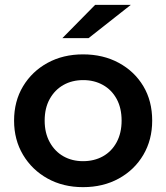

<svg xmlns="http://www.w3.org/2000/svg" viewBox="-20 -764 685 791"><path d="M322 7Q240 7 176 -28.5Q112 -64 75 -126Q38 -188 38 -267Q38 -347 75 -408.5Q112 -470 176 -505Q240 -540 322 -540Q405 -540 469.5 -505Q534 -470 570.5 -409Q607 -348 607 -267Q607 -188 570.5 -126Q534 -64 469.5 -28.5Q405 7 322 7ZM322 -100Q368 -100 404 -120Q440 -140 460.5 -178Q481 -216 481 -267Q481 -319 460.5 -356.5Q440 -394 404 -414Q368 -434 323 -434Q277 -434 241.5 -414Q206 -394 185 -356.5Q164 -319 164 -267Q164 -216 185 -178Q206 -140 241.5 -120Q277 -100 322 -100ZM237 -607 372 -744H519L345 -607Z"/></svg>

Font: MOST Montserrat SemiBold
Style: Regular
Weight: 600
Designer: Julieta Ulanovsky
Foundry: Julieta Ulanovsky
Version: Version 8.000;March 11, 2024;FontCreator 15.0.0.2926 64-bit